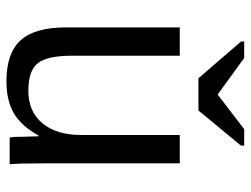

<svg xmlns="http://www.w3.org/2000/svg" viewBox="-111 -657 778 596"><g transform="rotate(90 278.0 -359.0)"><path d="M65 -528H153V-193Q153 -116 176.5 -87Q200 -58 262 -58Q326 -58 362.5 -101.5Q399 -145 399 -222V-528H487V-113Q487 -21 490 0H407L405 -13Q405 -20 404.5 -41.5Q404 -63 403 -90H401Q371 -36 331.5 -13Q292 10 232 10Q145 10 105 -34Q65 -78 65 -176ZM432 -718 323 -586H223L109 -718V-728H160L273 -646H274L381 -728H432Z"/></g></svg>

Font: Libra Sans
Style: Regular
Weight: 400
Foundry: Context Ltd
Version: Version 1.002